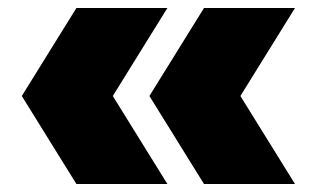

<svg xmlns="http://www.w3.org/2000/svg" viewBox="-20 -525 772 480"><path d="M171 -65 34.5 -285 171 -505H398.5L262 -285L398.5 -65ZM490 -65 353.5 -285 490 -505H717.5L581 -285L717.5 -65Z"/></svg>

Font: Encode Sans SemiExpanded Black
Style: Regular
Weight: 900
Width: 6
Designer: Multiple Designers
Foundry: Impallari Type
Version: Version 3.002